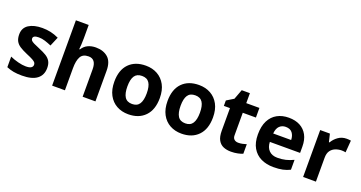

<svg xmlns="http://www.w3.org/2000/svg" viewBox="-41 -1424 3952 2099"><g transform="rotate(20 1935.5 -375.0)"><path d="M459 -162Q459 -79 400.5 -34.5Q342 10 226 10Q169 10 128 2.5Q87 -5 46 -22V-145Q90 -125 141 -112Q192 -99 231 -99Q275 -99 293.5 -112Q312 -125 312 -146Q312 -160 304.5 -171Q297 -182 272 -196Q247 -210 194 -232Q143 -254 110 -275.5Q77 -297 61 -327.5Q45 -358 45 -404Q45 -480 104 -518Q163 -556 261 -556Q312 -556 358 -546Q404 -536 453 -513L408 -406Q368 -423 332 -434.5Q296 -446 259 -446Q226 -446 209.5 -437Q193 -428 193 -410Q193 -397 201.5 -386.5Q210 -376 234.5 -364Q259 -352 307 -332Q354 -313 388 -292.5Q422 -272 440.5 -241.5Q459 -211 459 -162Z M724 -605Q724 -565 721.5 -528Q719 -491 717 -476H725Q751 -518 792 -537Q833 -556 883 -556Q972 -556 1025.5 -508.5Q1079 -461 1079 -356V0H930V-319Q930 -437 842 -437Q775 -437 749.5 -390.5Q724 -344 724 -257V0H575V-760H724Z M1728 -274Q1728 -138 1656.5 -64Q1585 10 1462 10Q1386 10 1326.5 -23Q1267 -56 1233 -119.5Q1199 -183 1199 -274Q1199 -410 1270 -483Q1341 -556 1465 -556Q1542 -556 1601 -523Q1660 -490 1694 -427.5Q1728 -365 1728 -274ZM1351 -274Q1351 -193 1377.5 -151.5Q1404 -110 1464 -110Q1523 -110 1549.5 -151.5Q1576 -193 1576 -274Q1576 -355 1549.5 -395.5Q1523 -436 1464 -436Q1404 -436 1377.5 -395.5Q1351 -355 1351 -274Z M2347 -274Q2347 -138 2275.5 -64Q2204 10 2081 10Q2005 10 1945.5 -23Q1886 -56 1852 -119.5Q1818 -183 1818 -274Q1818 -410 1889 -483Q1960 -556 2084 -556Q2161 -556 2220 -523Q2279 -490 2313 -427.5Q2347 -365 2347 -274ZM1970 -274Q1970 -193 1996.5 -151.5Q2023 -110 2083 -110Q2142 -110 2168.5 -151.5Q2195 -193 2195 -274Q2195 -355 2168.5 -395.5Q2142 -436 2083 -436Q2023 -436 1996.5 -395.5Q1970 -355 1970 -274Z M2700 -109Q2725 -109 2748 -114Q2771 -119 2794 -126V-15Q2770 -5 2734.5 2.5Q2699 10 2657 10Q2608 10 2569.5 -6Q2531 -22 2508.5 -61.5Q2486 -101 2486 -171V-434H2415V-497L2497 -547L2540 -662H2635V-546H2788V-434H2635V-171Q2635 -140 2653 -124.5Q2671 -109 2700 -109Z M3129 -556Q3205 -556 3259.5 -527Q3314 -498 3344 -443Q3374 -388 3374 -308V-236H3022Q3024 -173 3059.5 -137Q3095 -101 3158 -101Q3211 -101 3254 -111.5Q3297 -122 3343 -144V-29Q3303 -9 3258.5 0.5Q3214 10 3151 10Q3069 10 3006 -20.5Q2943 -51 2907 -113Q2871 -175 2871 -269Q2871 -365 2903.5 -428.5Q2936 -492 2994 -524Q3052 -556 3129 -556ZM3130 -450Q3087 -450 3058.5 -422Q3030 -394 3025 -335H3234Q3233 -385 3208 -417.5Q3183 -450 3130 -450Z M3800 -556Q3811 -556 3826 -555Q3841 -554 3850 -552L3839 -412Q3832 -414 3818.5 -415.5Q3805 -417 3795 -417Q3757 -417 3722 -403.5Q3687 -390 3665.5 -360Q3644 -330 3644 -278V0H3495V-546H3608L3630 -454H3637Q3661 -496 3703 -526Q3745 -556 3800 -556Z"/></g></svg>

Font: Noto Sans New Tai Lue
Style: Bold
Weight: 700
Version: Version 2.003